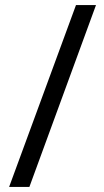

<svg xmlns="http://www.w3.org/2000/svg" viewBox="-20 -736 411 758"><path d="M359 -716H280L16 2H96Z"/></svg>

Font: Noto Sans Condensed
Style: Regular
Weight: 400
Width: 3
Designer: Monotype Design Team
Foundry: Monotype Imaging Inc.
Version: Version 2.013